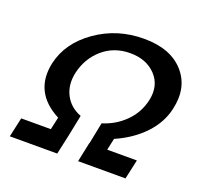

<svg xmlns="http://www.w3.org/2000/svg" viewBox="-117 -794 966 925"><g transform="rotate(20 366.0 -331.5)"><path d="M717 -395Q701 -320 643.5 -259Q586 -198 499 -160L486 -100H638L616 0H373L394 -100H395L417 -210Q483 -230 531.5 -278Q580 -326 595 -394Q612 -472 564 -523.5Q516 -575 432 -575Q350 -575 291.5 -524.5Q233 -474 215 -393Q202 -330 227.5 -280.5Q253 -231 310 -209L288 -100L266 0H23L45 -100H197L211 -164Q61 -242 94 -399Q119 -512 226.5 -587.5Q334 -663 471 -663Q607 -663 675 -587Q743 -511 717 -395Z"/></g></svg>

Font: EauTest
Style: Bold Italic
Weight: 700
Italic angle: -12°
Designer: Christian Thalmann (Catharsis Fonts)
Version: Version 0.001;PS 000.001;hotconv 1.0.88;makeotf.lib2.5.64775